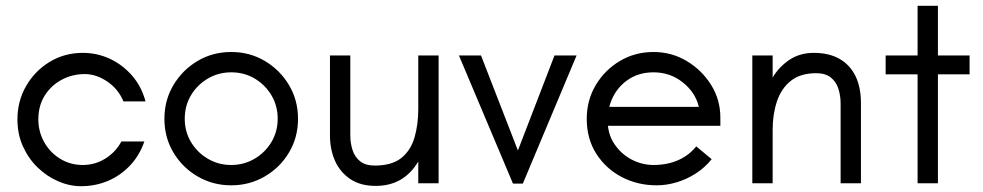

<svg xmlns="http://www.w3.org/2000/svg" viewBox="-20 -631 3383 661"><path d="M259 10Q219 10 180 -7Q141 -24 109.5 -54.5Q78 -85 59 -127Q40 -169 40 -220Q40 -283 70 -335Q100 -387 151 -418Q202 -449 265 -449Q314 -449 357.5 -429Q401 -409 434 -371.5Q467 -334 481 -282H405Q387 -325 349 -350.5Q311 -376 272 -376Q229 -376 192.5 -356.5Q156 -337 134 -302Q112 -267 112 -220Q112 -178 132 -142Q152 -106 187 -84.5Q222 -63 265 -63Q307 -63 342.5 -85Q378 -107 398 -144H477Q460 -95 427 -60.5Q394 -26 351 -8Q308 10 259 10Z M776 7Q713 7 660.5 -23.5Q608 -54 577 -106Q546 -158 546 -222Q546 -286 577 -338Q608 -390 660 -421Q712 -452 776 -452Q840 -452 892 -421Q944 -390 975 -338Q1006 -286 1006 -222Q1006 -158 975 -106Q944 -54 891.5 -23.5Q839 7 776 7ZM776 -63Q820 -63 856.5 -84.5Q893 -106 914.5 -142Q936 -178 936 -222Q936 -267 914.5 -303Q893 -339 857 -360.5Q821 -382 776 -382Q732 -382 695.5 -360.5Q659 -339 637.5 -303Q616 -267 616 -222Q616 -178 637.5 -142Q659 -106 695.5 -84.5Q732 -63 776 -63Z M1273 9Q1221 9 1186 -14.5Q1151 -38 1133.5 -77Q1116 -116 1116 -165V-440H1186V-165Q1186 -139 1193.5 -115Q1201 -91 1219.5 -76Q1238 -61 1270 -61Q1329 -61 1361.5 -87Q1394 -113 1407 -157.5Q1420 -202 1420 -256V-440H1490V0H1420V-75Q1395 -33 1358.5 -12Q1322 9 1273 9Z M1746 1 1560 -440H1636L1763 -113L1889 -440H1965L1780 1Z M2241 7Q2175 7 2120.5 -21.5Q2066 -50 2033 -101.5Q2000 -153 2000 -222Q2000 -286 2031 -338Q2062 -390 2114 -421Q2166 -452 2230 -452Q2292 -452 2344 -421Q2396 -390 2428 -339Q2460 -288 2460 -226V-198H2044V-263H2386Q2374 -313 2330.5 -347.5Q2287 -382 2230 -382Q2183 -382 2147.5 -360Q2112 -338 2092 -300.5Q2072 -263 2072 -216Q2072 -170 2095 -135.5Q2118 -101 2154 -82Q2190 -63 2230 -63Q2261 -63 2287.5 -70Q2314 -77 2336.5 -91Q2359 -105 2377 -127L2430 -83Q2408 -55 2376.5 -34.5Q2345 -14 2310 -3.5Q2275 7 2241 7Z M2570 0V-440H2640V-364Q2661 -400 2697 -424.5Q2733 -449 2782 -449Q2834 -449 2870 -428.5Q2906 -408 2925 -369.5Q2944 -331 2944 -275V0H2874V-275Q2874 -301 2866.5 -325Q2859 -349 2840.5 -364Q2822 -379 2790 -379Q2736 -379 2703 -353Q2670 -327 2655 -282.5Q2640 -238 2640 -184V0Z M3139 0V-375H3029V-440H3139V-611H3209V-440H3318V-375H3209V0Z"/></svg>

Font: Teachers
Style: Regular
Weight: 400
Designer: Alfredo Marco Pradil, Chank Diesel
Version: Version 1.001